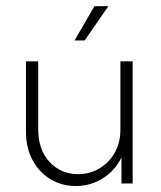

<svg xmlns="http://www.w3.org/2000/svg" viewBox="-20 -603 530 631"><path d="M228.5 8.3Q183.3 8.3 146.2 -13.9Q109 -36.1 87.2 -76.4Q65.3 -116.7 65.3 -171.5V-401.4H105.6V-177.8Q105.6 -110.4 143.1 -70.5Q180.6 -30.6 236.8 -30.6Q274.3 -30.6 305.9 -49Q337.5 -67.4 356.6 -100.3Q375.7 -133.3 375.7 -177.1V-401.4H416V0H379.2V-85.4Q357.6 -41.7 317.7 -16.7Q277.8 8.3 228.5 8.3ZM225 -470.1 290.3 -582.6H336.1L258.3 -470.1Z"/></svg>

Font: Afacad Flux ExtraLight
Style: Regular
Weight: 250
Designer: Kristian Moeller
Foundry: Dicotype
Version: Version 1.100